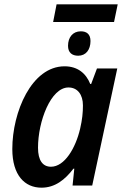

<svg xmlns="http://www.w3.org/2000/svg" viewBox="-20 -859 572 889"><path d="M226 -757H508L525 -839H242ZM342 -601C378 -601 399 -629 399 -669C399 -701 381 -714 354 -714C317 -714 295 -686 295 -647C295 -615 314 -601 342 -601ZM172 10C235 10 281 -27 320 -78H324L316 0H407L523 -542H429L402 -470H398C378 -520 339 -552 279 -552C126 -552 37 -340 37 -169C37 -47 95 10 172 10ZM216 -87C178 -87 156 -116 156 -175C156 -297 215 -454 297 -454C339 -454 364 -421 364 -371C364 -338 361 -306 351 -263C330 -173 279 -87 216 -87Z"/></svg>

Font: Noto Sans SemiCondensed SemiBold
Style: Italic
Weight: 600
Width: 4
Italic angle: -12°
Designer: Monotype Design Team
Foundry: Monotype Imaging Inc.
Version: Version 2.013